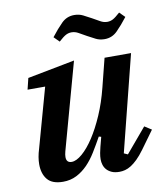

<svg xmlns="http://www.w3.org/2000/svg" viewBox="-84 -811 764 892"><g transform="rotate(-10 298.0 -365.0)"><path d="M142 12Q91 12 68.5 -15Q46 -42 46 -87Q46 -120 58 -158L136 -438H53L66 -491L289 -534L176 -125Q172 -110 172 -99Q172 -72 197 -72Q219 -72 247 -96Q275 -120 302.5 -162Q330 -204 355 -261.5Q380 -319 397 -387L431 -522H556L442 -69L460 -61L557 -176L590 -155L529 -71Q510 -45 493.5 -29Q477 -13 462.5 -4Q448 5 434.5 8.5Q421 12 408 12Q386 12 371.5 5.5Q357 -1 348 -11Q339 -21 335 -34Q331 -47 331 -60Q331 -74 334 -90Q337 -106 340 -117L352 -163L341 -166Q321 -130 301 -97.5Q281 -65 257.5 -41Q234 -17 205.5 -2.5Q177 12 142 12ZM447 -607Q424 -607 406 -616Q388 -625 368 -636Q348 -647 332.5 -656Q317 -665 300 -665Q286 -665 273.5 -658.5Q261 -652 239 -632L214 -657Q241 -692 266 -717Q291 -742 326 -742Q349 -742 367 -733Q385 -724 405 -713Q425 -702 440.5 -693Q456 -684 473 -684Q487 -684 499.5 -690.5Q512 -697 534 -717L559 -692Q532 -657 507 -632Q482 -607 447 -607Z"/></g></svg>

Font: IBM Plex Serif SmBld
Style: Italic
Weight: 600
Italic angle: -14°
Designer: Mike Abbink, Paul van der Laan, Pieter van Rosmalen
Foundry: Bold Monday
Version: Version 3.001